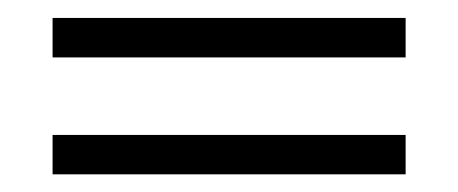

<svg xmlns="http://www.w3.org/2000/svg" viewBox="-20 -417 511 214"><path d="M38.6 -353V-397H432.1V-353ZM38.6 -222.7V-266.6H432.1V-222.7Z"/></svg>

Font: Elstob 14pt Medium
Style: Regular
Weight: 500
Designer: Peter S. Baker
Version: Version 1.015